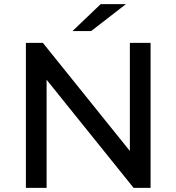

<svg xmlns="http://www.w3.org/2000/svg" viewBox="-20 -907 852 927"><path d="M707 0H625L205 -522V0H105V-700H187L607 -178V-700H707ZM420 -757H330L466 -887H588Z"/></svg>

Font: Argentum Novus
Style: Regular
Weight: 400
Designer: Julieta Ulanovsky
Foundry: Julieta Ulanovsky
Version: Version 7.20;July 27, 2021;FontCreator 13.0.0.2683 64-bit